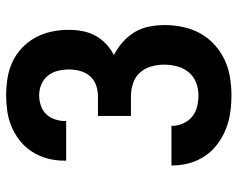

<svg xmlns="http://www.w3.org/2000/svg" viewBox="-96 -688 791 640"><g transform="rotate(-90 300.0 -367.5)"><path d="M303 8Q274 8 245.5 4Q217 0 190.5 -10.5Q164 -21 140.5 -38.5Q117 -56 101 -79.5Q85 -103 77 -131Q69 -159 69 -188V-192H201V-190Q201 -171 209 -153Q217 -135 231.5 -123Q246 -111 265 -106.5Q284 -102 303 -102Q325 -102 345.5 -110Q366 -118 380 -135Q394 -152 399.5 -173.5Q405 -195 405 -216Q405 -238 399 -259.5Q393 -281 378.5 -297Q364 -313 343 -320Q322 -327 300 -327H234V-437H300Q319 -437 337 -443.5Q355 -450 367 -464Q379 -478 384 -496.5Q389 -515 389 -533Q389 -552 384.5 -570.5Q380 -589 368.5 -603.5Q357 -618 339.5 -625.5Q322 -633 303 -633Q286 -633 269 -627.5Q252 -622 240 -609.5Q228 -597 222.5 -580Q217 -563 217 -546V-543H85V-550Q85 -578 92 -604.5Q99 -631 113.5 -654.5Q128 -678 149.5 -695.5Q171 -713 196 -724Q221 -735 248.5 -739Q276 -743 303 -743Q331 -743 359.5 -738.5Q388 -734 414 -722Q440 -710 461 -690Q482 -670 495.5 -645Q509 -620 515 -592Q521 -564 521 -535Q521 -512 517 -489.5Q513 -467 502 -446.5Q491 -426 474 -410Q457 -394 437 -384Q460 -372 480 -354.5Q500 -337 513.5 -314.5Q527 -292 532 -266Q537 -240 537 -214Q537 -184 530.5 -153.5Q524 -123 509.5 -96.5Q495 -70 472 -49Q449 -28 421.5 -15Q394 -2 363.5 3Q333 8 303 8Z"/></g></svg>

Font: Iosevka Extrabold Extended
Style: Regular
Weight: 800
Width: 7
Monospace: yes
Designer: Belleve Invis
Foundry: Belleve Invis
Version: Version 32.5.0; ttfautohint (v1.8.4)